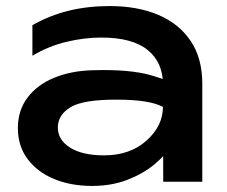

<svg xmlns="http://www.w3.org/2000/svg" viewBox="-20 -600 748 634"><path d="M518 -322Q518 -394 467.5 -435Q417 -476 314 -476Q259 -476 200 -462Q141 -448 87 -416V-517Q146 -550 208.5 -565Q271 -580 342 -580Q434 -580 502.5 -551Q571 -522 609.5 -465Q648 -408 648 -323V0H519ZM284 -368Q409 -372 480.5 -351Q552 -330 559 -317.5Q566 -305 566 -178Q566 -153 546 -120Q526 -87 489 -56.5Q452 -26 400 -6Q348 14 284 14Q214 14 158.5 -9Q103 -32 71 -75Q39 -118 39 -177Q39 -236 71.5 -278.5Q104 -321 159.5 -343.5Q215 -366 284 -368ZM171 -179Q171 -138 211.5 -112.5Q252 -87 324 -87Q409 -87 463.5 -135.5Q518 -184 518 -247Q474 -271 363.5 -271Q253 -271 212 -245.5Q171 -220 171 -179Z"/></svg>

Font: Bounded
Style: Regular
Weight: 400
Designer: Vlad Churkin
Version: Version 1.0